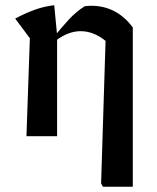

<svg xmlns="http://www.w3.org/2000/svg" viewBox="-20 -520 600 733"><path d="M373 193 366 180 383 -364 487 -415V193ZM192 -364 190 -384Q214 -414 242 -444.5Q270 -475 303 -496Q310 -497 316 -497.5Q322 -498 328 -498Q376 -498 416 -477.5Q456 -457 487 -415L383 -364Q337 -401 288 -401Q240 -401 192 -364ZM81 0 94 -374 38 -449Q75 -469 112 -482.5Q149 -496 187 -500L198 -386V0Z"/></svg>

Font: Piazzolla 24pt SemiBold
Style: Regular
Weight: 600
Designer: Juan Pablo del Peral
Foundry: Huerta Tipografica
Version: Version 2.005